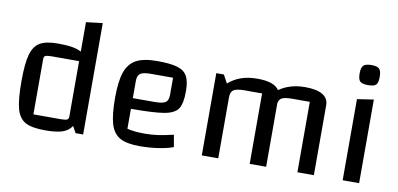

<svg xmlns="http://www.w3.org/2000/svg" viewBox="-69 -922 2384 1149"><g transform="rotate(10 1123.0 -347.0)"><path d="M479 -677V0H433L411 -40Q391 -9 353.5 3Q316 15 250 15Q170 15 130.5 -6Q91 -27 75.5 -82Q60 -137 60 -250Q60 -356 75 -411Q90 -466 127 -488Q164 -510 236 -510Q287 -510 321.5 -504.5Q356 -499 379 -486V-665ZM379 -428H211Q184 -428 174.5 -423Q165 -418 165 -403V-67H333Q360 -67 369.5 -72Q379 -77 379 -92Z M1014 -93 1027 -20Q990 -6 935.5 2Q881 10 823 10Q745 10 704 -12.5Q663 -35 646 -90Q629 -145 629 -250Q629 -351 648.5 -406.5Q668 -462 713 -486Q758 -510 840 -510Q921 -510 963.5 -497Q1006 -484 1023 -452.5Q1040 -421 1040 -360Q1040 -287 1019 -255Q998 -223 936.5 -212Q875 -201 734 -201V-80Q774 -69 841 -69Q882 -69 921 -74.5Q960 -80 1014 -93ZM734 -370V-266H866Q915 -266 932.5 -278Q950 -290 950 -324V-428H817Q769 -428 751.5 -416Q734 -404 734 -370Z M1881 -425V0H1781V-428H1675Q1631 -428 1613 -419Q1595 -410 1591 -386V0H1491V-428H1385Q1336 -428 1318 -416Q1300 -404 1300 -370V0H1200V-500H1246L1273 -450Q1309 -481 1351.5 -495.5Q1394 -510 1449 -510Q1552 -510 1581 -464Q1646 -510 1739 -510Q1809 -510 1845 -488.5Q1881 -467 1881 -425Z M2045 0ZM2156 -508V0H2056V-493ZM2045 -647Q2045 -683 2058 -696Q2071 -709 2107 -709Q2142 -709 2154.5 -696Q2167 -683 2167 -647Q2167 -612 2155 -599.5Q2143 -587 2107 -587Q2070 -587 2057.5 -599.5Q2045 -612 2045 -647Z"/></g></svg>

Font: Changa
Style: Regular
Weight: 400
Designer: Eduardo Rodriguez Tunni
Foundry: Eduardo Rodriguez Tunni
Version: Version 2.002; ttfautohint (v1.5.10-5e6f)